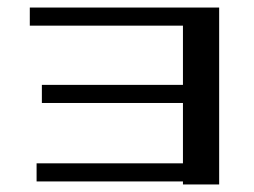

<svg xmlns="http://www.w3.org/2000/svg" viewBox="-20 -488 673 509"><path d="M59 -420H465V-263H91V-215H465V-55H77V-7H465V1H561V-468H59Z"/></svg>

Font: LXGW Marker Gothic
Style: Regular
Weight: 400
Version: Version 1.001